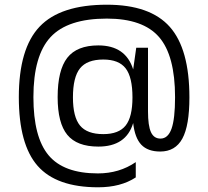

<svg xmlns="http://www.w3.org/2000/svg" viewBox="-20 -663 886 816"><path d="M434 -643Q618 -643 701.5 -549Q785 -455 785 -249Q785 -129 755 -74Q725 -19 661 -19Q608 -19 580.5 -48Q553 -77 546 -140Q516 -40 398 -40Q307 -40 266 -90Q225 -140 225 -250Q225 -365 266 -417.5Q307 -470 398 -470Q514 -470 546 -368L559 -460H609V-190Q609 -129 621.5 -101.5Q634 -74 662 -74Q694 -74 709 -116Q724 -158 724 -250Q724 -427 656 -505.5Q588 -584 434 -584Q268 -584 195 -505.5Q122 -427 122 -250Q122 -80 186.5 -3Q251 74 396 74Q487 74 557 26V91Q493 133 397 133Q220 133 140 42Q60 -49 60 -250Q60 -457 148.5 -550Q237 -643 434 -643ZM419 -93Q485 -93 514 -129.5Q543 -166 543 -249Q543 -335 514 -372.5Q485 -410 419 -410Q350 -410 320 -372.5Q290 -335 290 -249Q290 -166 320 -129.5Q350 -93 419 -93Z"/></svg>

Font: Fivo Sans Modern
Style: Regular
Weight: 400
Designer: Alexander Slobzheninov
Foundry: Alexander Slobzheninov
Version: 1.0